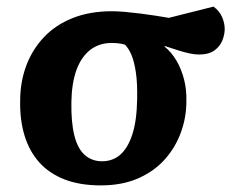

<svg xmlns="http://www.w3.org/2000/svg" viewBox="-20 -547 728 581"><path d="M285 14Q222 14 175.5 -4Q129 -22 99 -55.5Q69 -89 54.5 -136Q40 -183 41 -241Q41 -298 59 -347Q77 -396 112 -433.5Q147 -471 199 -492Q251 -513 319 -513Q336 -513 358.5 -511Q381 -509 405 -506Q429 -503 451 -499.5Q473 -496 491 -493L626 -527Q644 -514 652 -495.5Q660 -477 660 -459Q660 -443 653 -425Q646 -407 629 -394.5Q612 -382 582 -382Q569 -382 553 -385.5Q537 -389 518 -395Q499 -401 478 -408V-406Q499 -389 514 -363.5Q529 -338 537 -306.5Q545 -275 544 -240Q544 -192 527.5 -146.5Q511 -101 479 -65Q447 -29 398.5 -7.5Q350 14 285 14ZM289 -59Q321 -59 344 -79Q367 -99 380.5 -140.5Q394 -182 395 -247Q396 -293 391.5 -325.5Q387 -358 378.5 -379Q370 -400 358 -412Q347 -415 337 -416Q327 -417 318 -417Q280 -417 253 -396Q226 -375 211.5 -335.5Q197 -296 196 -238Q195 -177 205 -137Q215 -97 236.5 -78Q258 -59 289 -59Z"/></svg>

Font: Literata
Style: Bold Italic
Weight: 700
Italic angle: -2°
Designer: Latin by Veronika Burian and Jose Scaglione. Greek by Irene Vlachou. Cyrillic by Vera Evstafieva
Foundry: TypeTogether
Version: Version 3.103;gftools[0.9.29]